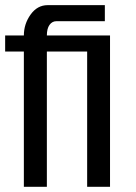

<svg xmlns="http://www.w3.org/2000/svg" viewBox="-38 -722 526 742"><path d="M387.2 -585V0H298.8V-522.9H143.1V0H54.2V-522.9H-18.1V-585H54.2Q54.2 -629.4 80.3 -665.8Q106.4 -702.1 146 -702.1H367.2V-640.1H180.2Q163.6 -640.1 153.3 -625.7Q143.1 -611.3 143.1 -585Z"/></svg>

Font: Favorite Color
Style: Regular
Weight: 400
Designer: Bryce Wilner
Version: Version 1.000;PS 1.0;hotconv 16.6.51;makeotf.lib2.5.65220 DE